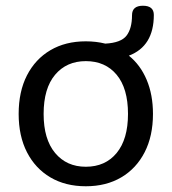

<svg xmlns="http://www.w3.org/2000/svg" viewBox="-20 -640 598 669"><path d="M279 -59Q347 -59 386.5 -107Q426 -155 426 -243Q426 -332 386.5 -379.5Q347 -427 279 -427Q212 -427 172 -379.5Q132 -332 132 -243Q132 -155 172 -107Q212 -59 279 -59ZM279 9Q208 9 155.5 -22Q103 -53 74 -109.5Q45 -166 45 -243Q45 -321 74 -377.5Q103 -434 155.5 -465Q208 -496 279 -496Q315 -496 347 -488Q402 -491 421 -516Q440 -541 440 -587Q440 -620 478 -620Q516 -620 516 -588Q516 -479 429 -446Q469 -414 491 -362Q513 -310 513 -243Q513 -166 484 -109.5Q455 -53 402.5 -22Q350 9 279 9Z"/></svg>

Font: Chiron GoRound TC N
Style: Regular
Weight: 350
Designer: Ryoko NISHIZUKA 西塚涼子 (kana, bopomofo & ideographs); Paul D. Hunt (Latin, Greek & Cyrillic); Sandoll Communications 산돌커뮤니
Foundry: Adobe
Version: Version 1.000;hotconv 1.1.1;makeotfexe 2.6.0